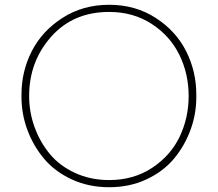

<svg xmlns="http://www.w3.org/2000/svg" viewBox="-20 -768 912 804"><path d="M70 -361V-373Q70 -469 113 -553.5Q156 -638 241.5 -693Q327 -748 437 -748Q547 -748 632 -693Q717 -638 759.5 -553.5Q802 -469 802 -373V-360Q802 -290 777.5 -223.5Q753 -157 708.5 -103.5Q664 -50 593.5 -17Q523 16 437 16Q351 16 280 -17Q209 -50 164 -104Q119 -158 94.5 -224.5Q70 -291 70 -361ZM437 -14Q540 -14 617.5 -65.5Q695 -117 732.5 -196Q770 -275 770 -366Q770 -459 731 -538.5Q692 -618 615 -668Q538 -718 437 -718Q286 -718 194 -614Q102 -510 102 -366Q102 -299 124.5 -236.5Q147 -174 188 -124Q229 -74 294 -44Q359 -14 437 -14Z"/></svg>

Font: Sora Thin
Style: Regular
Weight: 32
Designer: Jonathan Barnbrook, Julián Moncada
Foundry: Barnbrook Fonts
Version: Version 2.000